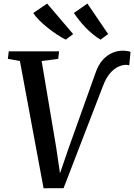

<svg xmlns="http://www.w3.org/2000/svg" viewBox="-20 -1024 734 1051"><path d="M218.5 6.5 89 -690 23 -702 28 -743H303.5L298.5 -701.5L208 -690L287.5 -217.5L315.5 -27.5L292.5 -28.5L353.5 -207L501.5 -621Q517.5 -669 542.5 -696.2Q567.5 -723.5 595.8 -735Q624 -746.5 649 -746.5Q666.5 -746.5 679 -744.2Q691.5 -742 694.5 -739.5L687.5 -666.5Q683 -668 678.8 -668.5Q674.5 -669 669.5 -669Q650.5 -669 627.5 -658.8Q604.5 -648.5 582 -622.5Q559.5 -596.5 542 -549L328 6ZM572 -837.5 530.5 -807Q509 -819.5 488 -836.8Q467 -854 448 -873.8Q429 -893.5 413 -913.8Q397 -934 384.5 -953L458.5 -1004.5ZM380.5 -837.5 340 -807Q317.5 -818 291.8 -835Q266 -852 241 -872Q216 -892 195.2 -912.8Q174.5 -933.5 162 -952.5L238 -1004.5Z"/></svg>

Font: Merriweather 36pt Medium
Style: Italic
Weight: 500
Italic angle: -7.8°
Version: Version 2.101